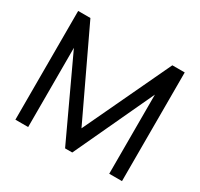

<svg xmlns="http://www.w3.org/2000/svg" viewBox="-151 -911 1147 1101"><g transform="rotate(30 423.0 -360.0)"><path d="M70 0H154.5V-524.5L399 0H446.5L691 -524.5V-0.5H775.5V-720H693.5L423 -146.5L151 -720H70Z"/></g></svg>

Font: Eudonet Medium
Style: Regular
Weight: 500
Designer: Mikhail Sharanda
Foundry: Mikhail Sharanda
Version: Version 4.503;Glyphs 3.1.2 (3151)